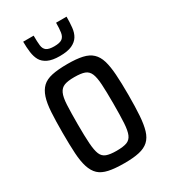

<svg xmlns="http://www.w3.org/2000/svg" viewBox="-219 -937 997 1127"><g transform="rotate(-30 280.0 -373.5)"><path d="M285 84Q220 84 178.5 75Q137 66 113.5 44Q90 22 77.5 -16.5Q65 -55 61.5 -112.5Q58 -170 58 -252Q58 -333 61.5 -391Q65 -449 77.5 -487Q90 -525 113.5 -547.5Q137 -570 178.5 -579Q220 -588 285 -588Q345 -588 385 -579Q425 -570 449 -547.5Q473 -525 484.5 -487Q496 -449 500 -391Q504 -333 504 -252Q504 -170 500 -112.5Q496 -55 484.5 -16.5Q473 22 449 44Q425 66 385 75Q345 84 285 84ZM280 -2Q326 -2 350 -11Q374 -20 385 -45.5Q396 -71 399 -120.5Q402 -170 402 -252Q402 -333 399 -382.5Q396 -432 385 -457.5Q374 -483 350 -492Q326 -501 280 -501Q237 -501 213 -492Q189 -483 177 -457.5Q165 -432 162.5 -382Q160 -332 160 -252Q160 -170 163.5 -120.5Q167 -71 177.5 -45.5Q188 -20 212.5 -11Q237 -2 280 -2ZM270 -650Q220 -650 190.5 -664Q161 -678 147.5 -701.5Q134 -725 129.5 -758.5Q125 -792 125 -831H196Q196 -789 199 -764Q202 -739 218 -727.5Q234 -716 270 -716Q308 -716 324 -728Q340 -740 344 -766Q348 -792 348 -831H419Q419 -792 415.5 -758.5Q412 -725 397.5 -701.5Q383 -678 353 -664Q323 -650 270 -650Z"/></g></svg>

Font: Farlight84_Sys_V01
Style: Regular
Weight: 400
Designer: Ryoko NISHIZUKA  (kana, bopomofo & ideographs); Paul D. Hunt (Latin, Greek & Cyrillic); Sandoll Communications , Soo-you
Foundry: Adobe
Version: Version 2.004;October 29, 2024;FontCreator 14.0.0.2814 64-bi